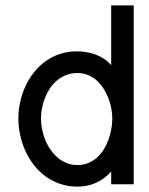

<svg xmlns="http://www.w3.org/2000/svg" viewBox="-20 -690 557 719"><path d="M480.8 0V-669.9H396.4V-445.8Q384.2 -460.4 368.5 -470.5Q352.8 -480.5 335.8 -486.5Q318.7 -492.4 301.5 -495.1Q284.2 -497.7 267.8 -497.7Q233.8 -497.7 204.3 -487.9Q174.8 -478 150.4 -460.5Q126 -443 107.1 -419Q88.1 -395 75.3 -367.1Q62.5 -339.2 55.7 -308.6Q48.8 -278 48.8 -246.6Q48.8 -215 55.7 -183.7Q62.5 -152.3 75.4 -124Q88.4 -95.7 107.5 -71.3Q126.6 -46.9 151.2 -29.1Q175.9 -11.2 205.8 -1.2Q235.7 8.9 270.3 8.9Q288.6 8.9 306.1 5.4Q323.6 1.8 339.5 -5.4Q355.3 -12.7 369.8 -23.3Q384.2 -33.8 396.4 -47.4V0ZM133.5 -246.6Q133.5 -265.7 137.4 -285.6Q141.2 -305.5 148.9 -324.5Q156.5 -343.5 167.8 -360.3Q179.2 -377.1 194.3 -389.5Q209.4 -401.9 228.5 -409.2Q247.7 -416.5 270.3 -416.5Q291.7 -416.5 309.8 -408.9Q327.9 -401.4 342.3 -388.5Q356.8 -375.6 367.6 -358.6Q378.4 -341.6 385.7 -322.8Q393.1 -304 396.8 -284.4Q400.5 -264.8 400.5 -246.6Q400.5 -227.9 397 -207.6Q393.6 -187.3 386.6 -167.8Q379.6 -148.4 368.9 -130.9Q358.2 -113.4 343.8 -100.4Q329.5 -87.4 311 -79.7Q292.5 -71.9 270.3 -71.9Q248 -71.9 229.3 -79.5Q210.6 -87 195.4 -100.2Q180.3 -113.4 168.6 -130.5Q156.9 -147.6 149 -167.2Q141.2 -186.8 137.4 -207.1Q133.5 -227.4 133.5 -246.6Z"/></svg>

Font: SaysetthaMai Thin
Style: Regular
Weight: 100
Designer: John M. Durdin
Foundry: Lao Script for Windows
Version: Version 1.101